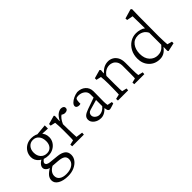

<svg xmlns="http://www.w3.org/2000/svg" viewBox="-13 -1117 1870 1870"><g transform="rotate(-45 922.5 -182.0)"><path d="M180.2 178.2Q113.8 178.2 73.7 154.5Q33.7 130.9 33.7 92.3Q33.7 64.9 51.5 41.7Q69.3 18.6 115.7 -9.3L143.1 -1.5Q83.5 31.2 83.5 81.1Q83.5 114.7 109.9 133.3Q136.2 151.9 181.6 151.9Q235.8 151.9 269 128.2Q302.2 104.5 302.2 66.4Q302.2 37.1 280.8 22.5Q259.3 7.8 211.4 4.4L134.8 -1.5L120.6 -3.9Q96.7 -3.9 77.6 -19.3Q58.6 -34.7 58.6 -55.2Q58.6 -96.2 127.4 -131.3L136.7 -114.3Q103 -90.8 103 -75.7Q103 -48.8 147.9 -43.5L240.2 -34.2Q291.5 -29.3 319.6 -8.5Q347.7 12.2 347.7 53.2Q347.7 88.4 325.2 116.7Q302.7 145 264.9 161.6Q227.1 178.2 180.2 178.2ZM188 -99.1Q129.9 -99.1 91.1 -131.1Q52.2 -163.1 52.2 -210.4Q52.2 -246.6 69.8 -275.6Q87.4 -304.7 117.4 -321.5Q147.5 -338.4 185.5 -338.4Q242.7 -338.4 280 -305.4Q317.4 -272.5 317.4 -220.7Q317.4 -187 299.8 -159.4Q282.2 -131.8 252.7 -115.5Q223.1 -99.1 188 -99.1ZM190.9 -124.5Q227.1 -124.5 247.8 -148.9Q268.6 -173.3 268.6 -213.9Q268.6 -259.8 245.4 -287.4Q222.2 -314.9 184.6 -314.9Q148.4 -314.9 125.5 -288.8Q102.5 -262.7 102.5 -221.7Q102.5 -178.2 126.7 -151.4Q150.9 -124.5 190.9 -124.5ZM366.7 -289.1 278.8 -293.5 247.6 -321.8 366.7 -333Z M412.1 0 410.2 -23.9 459 -35.2Q460 -41.5 460.7 -61.3Q461.4 -81.1 461.4 -121.1V-184.1Q461.4 -211.4 459.5 -240Q457.5 -268.6 456.1 -279.3L405.8 -290.5V-312.5L495.1 -337.4L502 -328.1L498 -260.7L500.5 -259.8Q524.9 -306.2 549.6 -322.3Q574.2 -338.4 593.8 -338.4Q610.8 -338.4 621.6 -330.6Q632.3 -322.8 632.3 -308.6Q632.3 -293.5 621.1 -285.6Q609.9 -277.8 592.3 -277.8Q580.1 -277.8 567.9 -283.7Q555.7 -289.6 547.4 -298.3L557.1 -292Q542 -282.2 527.6 -263.4Q513.2 -244.6 500.5 -215.8L501.5 -137.7Q502 -114.3 503.4 -83Q504.9 -51.8 505.9 -35.2L574.2 -25.4L572.8 0Z M806.6 5.9Q764.2 5.9 733.6 -17.8Q703.1 -41.5 703.1 -74.2Q703.1 -99.6 720.2 -116Q737.3 -132.3 777.3 -146.5L895 -188V-233.4Q895 -265.1 868.2 -286.1Q841.3 -307.1 801.8 -307.1Q778.8 -307.1 770.8 -298.1Q762.7 -289.1 761.7 -260.7L761.2 -235.8Q738.3 -229.5 721.4 -236.8Q704.6 -244.1 704.6 -260.7Q704.6 -276.4 721.2 -293Q737.8 -309.6 764.4 -322.3Q791 -335 819.8 -338.9Q871.6 -338.9 904.3 -309.6Q937 -280.3 937.5 -232.4L936 -89.8Q936 -79.1 937.3 -63.5Q938.5 -47.9 940.4 -41.5L989.7 -31.7V-12.2L957 -1.5Q947.8 1 939.9 3.4Q932.1 5.9 927.2 5.9Q905.8 5.9 901.4 -18.6L896 -46.9L905.3 -49.3Q878.4 -19.5 854.7 -6.8Q831.1 5.9 806.6 5.9ZM818.4 -27.8Q859.9 -27.8 895 -69.3V-154.8L790 -124.5Q754.9 -114.3 754.9 -81.1Q754.9 -60.5 774.2 -44.2Q793.5 -27.8 818.4 -27.8Z M1042 0 1040.5 -23.9 1089.4 -35.2Q1089.8 -44.9 1090.6 -62Q1091.3 -79.1 1091.8 -121.1L1092.3 -183.1Q1092.3 -209.5 1090.6 -239Q1088.9 -268.6 1086.9 -279.3L1036.6 -290.5V-312.5L1125.5 -337.4L1134.8 -326.7L1130.9 -286.6L1133.3 -285.6Q1162.6 -315.4 1188.2 -327.1Q1213.9 -338.9 1243.7 -338.9Q1270.5 -338.9 1295.7 -325.4Q1320.8 -312 1337.2 -283.2Q1353.5 -254.4 1353.5 -208V-118.2Q1353.5 -88.9 1354.7 -66.2Q1356 -43.5 1357.9 -35.2L1406.7 -23.9L1405.3 0H1267.1L1265.6 -23.9L1311 -35.2Q1312 -43.9 1312.7 -58.3Q1313.5 -72.8 1313.5 -110.4V-204.1Q1313.5 -242.2 1299.6 -263.9Q1285.6 -285.6 1265.9 -294.7Q1246.1 -303.7 1228 -303.7Q1169.4 -303.7 1132.3 -249V-128.9Q1132.3 -88.9 1133.3 -66.9Q1134.3 -44.9 1135.3 -35.2L1184.1 -23.9L1182.6 0Z M1731.4 7.8 1724.6 -1.5 1725.6 -53.2H1723.1Q1697.8 -20.5 1672.6 -7.6Q1647.5 5.4 1618.7 5.4Q1550.3 5.4 1507.1 -39.8Q1463.9 -85 1463.9 -154.8Q1463.9 -208.5 1486.3 -250.2Q1508.8 -292 1546.4 -315.9Q1584 -339.8 1628.9 -339.8Q1654.3 -339.8 1680.9 -333Q1707.5 -326.2 1725.6 -311Q1725.6 -324.7 1725.3 -349.9Q1725.1 -375 1724.6 -402.3Q1724.1 -429.7 1723.6 -451.4Q1723.1 -473.1 1723.1 -479.5L1660.2 -491.2L1658.7 -513.2L1756.8 -542L1768.6 -532.7Q1766.6 -483.9 1766.4 -436.5Q1766.1 -389.2 1766.1 -338.4L1765.1 -158.2Q1765.1 -118.2 1767.1 -87.9Q1769 -57.6 1770 -46.9L1819.3 -33.7V-11.7ZM1629.9 -35.6Q1657.2 -35.6 1678.7 -46.1Q1700.2 -56.6 1724.6 -85.9V-251.5Q1708 -283.7 1681.6 -297.4Q1655.3 -311 1628.4 -311Q1573.2 -311 1543.2 -271.2Q1513.2 -231.4 1513.2 -171.4Q1513.2 -107.4 1547.1 -71.5Q1581.1 -35.6 1629.9 -35.6Z"/></g></svg>

Font: Lateef ExtraLight
Style: Regular
Weight: 200
Designer: SIL International
Foundry: SIL International
Version: Version 4.200